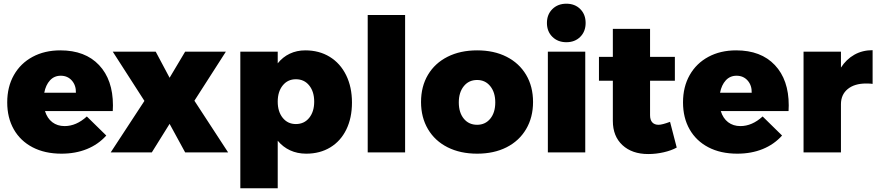

<svg xmlns="http://www.w3.org/2000/svg" viewBox="-20 -823 4743 1037"><path d="M590 -254Q590 -233 589 -223H223Q235 -184 262.5 -163Q290 -142 329 -142Q392 -142 449 -194L554 -91Q511 -43 449.5 -18Q388 7 312 7Q222 7 156 -27.5Q90 -62 54.5 -124.5Q19 -187 19 -270Q19 -354 55 -417.5Q91 -481 156 -516Q221 -551 306 -551Q440 -551 515 -471.5Q590 -392 590 -254ZM308 -414Q273 -414 250 -389Q227 -364 219 -322H390Q391 -362 368 -388Q345 -414 308 -414Z M589 -544H821L896 -403L980 -544H1200L1030 -279L1212 0H980L896 -154L800 0H578L760 -278Z M1881 -269Q1881 -186 1850.5 -123.5Q1820 -61 1764 -27Q1708 7 1634 7Q1586 7 1547 -11Q1508 -29 1480 -63V194H1278V-544H1480V-481Q1507 -515 1545 -533Q1583 -551 1629 -551Q1704 -551 1761 -516Q1818 -481 1849.5 -417Q1881 -353 1881 -269ZM1677 -274Q1677 -328 1650 -361.5Q1623 -395 1578 -395Q1534 -395 1507 -361.5Q1480 -328 1480 -274Q1480 -220 1507 -186.5Q1534 -153 1578 -153Q1623 -153 1650 -186.5Q1677 -220 1677 -274Z M1966 -742H2168V0H1966Z M2859 -272Q2859 -189 2821.5 -125.5Q2784 -62 2716 -27.5Q2648 7 2557 7Q2466 7 2397.5 -27.5Q2329 -62 2291.5 -125.5Q2254 -189 2254 -272Q2254 -356 2291.5 -419Q2329 -482 2397.5 -516.5Q2466 -551 2557 -551Q2648 -551 2716 -516.5Q2784 -482 2821.5 -419Q2859 -356 2859 -272ZM2458 -270Q2458 -215 2485 -182Q2512 -149 2557 -149Q2601 -149 2628 -182Q2655 -215 2655 -270Q2655 -324 2628 -357.5Q2601 -391 2557 -391Q2512 -391 2485 -357.5Q2458 -324 2458 -270Z M2939 -544H3141V0H2939ZM3143 -699Q3143 -653 3114 -624Q3085 -595 3039 -595Q2993 -595 2963.5 -624Q2934 -653 2934 -699Q2934 -745 2963.5 -774Q2993 -803 3039 -803Q3085 -803 3114 -774Q3143 -745 3143 -699Z M3635 -26Q3606 -10 3564.5 -0.5Q3523 9 3481 9Q3394 9 3342 -39Q3290 -87 3290 -170V-387H3215V-516H3290V-667H3491V-516H3625V-387H3491V-201Q3491 -175 3503 -162Q3515 -149 3537 -149Q3556 -149 3599 -165Z M4240 -254Q4240 -233 4239 -223H3873Q3885 -184 3912.5 -163Q3940 -142 3979 -142Q4042 -142 4099 -194L4204 -91Q4161 -43 4099.5 -18Q4038 7 3962 7Q3872 7 3806 -27.5Q3740 -62 3704.5 -124.5Q3669 -187 3669 -270Q3669 -354 3705 -417.5Q3741 -481 3806 -516Q3871 -551 3956 -551Q4090 -551 4165 -471.5Q4240 -392 4240 -254ZM3958 -414Q3923 -414 3900 -389Q3877 -364 3869 -322H4040Q4041 -362 4018 -388Q3995 -414 3958 -414Z M4693 -552V-370Q4681 -372 4658 -372Q4595 -372 4558.5 -342Q4522 -312 4522 -260V0H4320V-544H4522V-458Q4551 -503 4594.5 -527.5Q4638 -552 4693 -552Z"/></svg>

Font: Gontserrat ExtraBold
Style: Regular
Weight: 800
Designer: Julieta Ulanovsky
Foundry: Julieta Ulanovsky
Version: Version 6.001